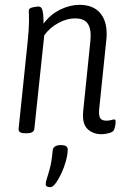

<svg xmlns="http://www.w3.org/2000/svg" viewBox="-20 -549 525 794"><path d="M400 6Q364 6 341.5 -16Q319 -38 324 -89L354 -382Q354 -388 354.5 -393Q355 -398 355 -403Q355 -437 340 -455Q325 -473 290 -473Q257 -473 221.5 -454Q186 -435 163 -403L122 -16Q120 2 91 2H83Q55 2 57 -17L94 -373Q97 -401 98.5 -424.5Q100 -448 100 -462Q100 -479 99.5 -489Q99 -499 99 -505Q99 -515 114.5 -518.5Q130 -522 140 -522Q152 -522 156 -504.5Q160 -487 160 -460Q160 -455 160 -451Q188 -489 228.5 -509Q269 -529 309 -529Q363 -529 392 -497.5Q421 -466 421 -410Q421 -405 421 -399Q421 -393 420 -387L390 -96Q388 -72 394 -61Q400 -50 420 -50Q432 -50 439.5 -52.5Q447 -55 453 -55Q459 -55 458 -43Q458 -35 455.5 -25Q453 -15 451 -11Q447 -3 430.5 1.5Q414 6 400 6ZM188 225Q181 225 175 222.5Q169 220 169 213Q169 203 174.5 187Q180 171 187 144Q194 117 198 72Q201 51 232 51Q260 51 260 69Q260 90 252.5 117Q245 144 233.5 168.5Q222 193 210 209Q198 225 188 225Z"/></svg>

Font: Asap Condensed Condensed Light
Style: Italic
Weight: 300
Width: 3
Italic angle: -6°
Designer: Pablo Cosgaya
Foundry: Omnibus-Type
Version: Version 3.001; ttfautohint (v1.8.4.7-5d5b)